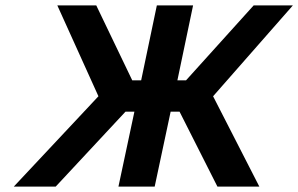

<svg xmlns="http://www.w3.org/2000/svg" viewBox="-20 -690 1103 710"><path d="M560 -670 502 -393H469L336 -670H192L344 -334L31 0H186L444 -277H477L418 0H552L611 -277H644L784 0H939L768 -334L1063 -670H918L668 -393H636L694 -670Z"/></svg>

Font: LT Wave Text Bold Italic
Style: Regular
Weight: 700
Designer: Daniel Lyons
Version: Version 2.5 (Glyphs App)